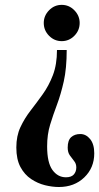

<svg xmlns="http://www.w3.org/2000/svg" viewBox="-20 -588 398 770"><path d="M227.5 -568.5Q257 -568.5 278.2 -546.8Q299.5 -525 299.5 -496Q299.5 -466 278.2 -444.5Q257 -423 227.5 -423Q198 -423 176.8 -444.5Q155.5 -466 155.5 -496Q155.5 -525 176.8 -546.8Q198 -568.5 227.5 -568.5ZM247.5 -387.5Q247.5 -314 235.8 -261.8Q224 -209.5 208.5 -168.2Q193 -127 181 -87.8Q169 -48.5 169 -1Q169 64 190.2 93.5Q211.5 123 244.5 123Q266 123 276 111.8Q286 100.5 286 83.5Q286 68.5 277.2 57.8Q268.5 47 260 35Q251.5 23 251.5 4Q251.5 -25.5 265.5 -38Q279.5 -50.5 302 -50.5Q325 -50.5 341.5 -30.2Q358 -10 358 27Q358 85 318 123.5Q278 162 216 162Q190 162 160.5 154.8Q131 147.5 104.8 130Q78.5 112.5 62 81.8Q45.5 51 45.5 3.5Q45.5 -43 62 -78.2Q78.5 -113.5 102.8 -144.8Q127 -176 151.2 -209.8Q175.5 -243.5 192 -286.2Q208.5 -329 208.5 -387.5Z"/></svg>

Font: Imbue 10pt ExtraBold
Style: Regular
Weight: 800
Designer: Tyler Finck
Foundry: Etcetera Type Company
Version: Version 1.102; ttfautohint (v1.8.3)